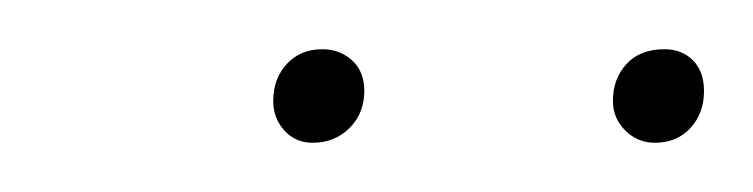

<svg xmlns="http://www.w3.org/2000/svg" viewBox="-20 -731 306 78"><path d="M91 -690Q91 -699 96.5 -705Q102 -711 111 -711Q118 -711 123 -706.5Q128 -702 128 -694Q128 -685 122 -679Q116 -673 107 -673Q100 -673 95.5 -678Q91 -683 91 -690ZM229 -690Q229 -699 234.5 -705Q240 -711 250 -711Q257 -711 261.5 -706.5Q266 -702 266 -694Q266 -685 260.5 -679Q255 -673 246 -673Q239 -673 234 -678Q229 -683 229 -690Z"/></svg>

Font: Fira Sans Extra Condensed Thin
Style: Italic
Weight: 250
Width: 3
Italic angle: -8°
Designer: Carrois Corporate & Edenspiekermann AG
Foundry: Carrois Corporate GbR & Edenspiekermann AG
Version: Version 4.203